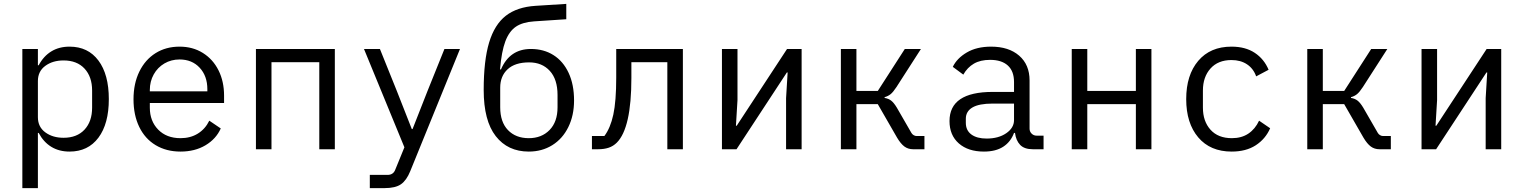

<svg xmlns="http://www.w3.org/2000/svg" viewBox="-20 -768 7840 988"><path d="M95 -516H175V-432H179Q204 -479 244 -503.5Q284 -528 338 -528Q433 -528 486.5 -456.5Q540 -385 540 -258Q540 -131 486.5 -59.5Q433 12 338 12Q284 12 244 -12.5Q204 -37 179 -84H175V200H95ZM454 -214V-302Q454 -373 415 -415Q376 -457 307 -457Q251 -457 213 -429Q175 -401 175 -351V-165Q175 -115 213 -87Q251 -59 307 -59Q376 -59 415 -101Q454 -143 454 -214Z M667 -257Q667 -338 697 -399.5Q727 -461 780.5 -494.5Q834 -528 904 -528Q972 -528 1024 -495.5Q1076 -463 1104.5 -406Q1133 -349 1133 -276V-238H751V-214Q751 -145 794 -101Q837 -57 909 -57Q960 -57 998 -80.5Q1036 -104 1057 -147L1116 -107Q1092 -53 1037.5 -20.5Q983 12 909 12Q836 12 781 -21Q726 -54 696.5 -115Q667 -176 667 -257ZM751 -305V-298H1047V-309Q1047 -377 1007.5 -419.5Q968 -462 904 -462Q861 -462 826 -441.5Q791 -421 771 -385Q751 -349 751 -305Z M1297 -516H1703V0H1623V-448H1377V0H1297Z M2267 -516H2347L2091 113Q2072 160 2043.5 180Q2015 200 1959 200H1883V132H1974Q2004 132 2014 105L2061 -10L1853 -516H1935L2022 -300L2099 -104H2103L2180 -300Z M2469 -305Q2469 -457 2497 -549.5Q2525 -642 2583 -687Q2641 -732 2736 -738L2894 -748V-669L2728 -658Q2669 -654 2634.5 -630.5Q2600 -607 2580.5 -555.5Q2561 -504 2553 -411H2558Q2603 -516 2712 -516Q2778 -516 2828 -484.5Q2878 -453 2906 -393Q2934 -333 2934 -251Q2934 -174 2904.5 -114Q2875 -54 2822 -21Q2769 12 2701 12Q2593 12 2531 -67.5Q2469 -147 2469 -305ZM2849 -216V-279Q2849 -360 2809 -403.5Q2769 -447 2703 -447Q2630 -447 2592 -411.5Q2554 -376 2554 -317V-216Q2554 -140 2594 -98.5Q2634 -57 2701 -57Q2767 -57 2808 -99Q2849 -141 2849 -216Z M3026 -68H3090Q3121 -109 3136 -178Q3151 -247 3151 -369V-516H3494V0H3414V-448H3229V-367Q3229 -109 3154 -34Q3136 -16 3112.5 -8Q3089 0 3057 0H3026Z M3695 -516H3775V-253L3767 -121H3771L4030 -516H4105V0H4025V-263L4033 -395H4029L3770 0H3695Z M4307 -516H4387V-300H4497L4636 -516H4719L4593 -320Q4576 -294 4563 -283.5Q4550 -273 4532 -268V-264Q4552 -261 4566 -250Q4580 -239 4595 -214L4670 -84Q4674 -77 4681.5 -72.5Q4689 -68 4697 -68H4737V0H4679Q4653 0 4634 -14Q4615 -28 4596 -60L4497 -232H4387V0H4307Z M5295 0Q5251 0 5229.5 -22.5Q5208 -45 5203 -84H5198Q5181 -38 5142.5 -13Q5104 12 5043 12Q4962 12 4914 -30Q4866 -72 4866 -145Q4866 -295 5088 -295H5198V-346Q5198 -402 5166 -431Q5134 -460 5075 -460Q5025 -460 4991.5 -440.5Q4958 -421 4937 -384L4883 -424Q4904 -468 4955 -498Q5006 -528 5080 -528Q5171 -528 5224.5 -481.5Q5278 -435 5278 -354V-106Q5278 -91 5288.5 -80.5Q5299 -70 5314 -70H5350V0ZM5198 -150V-235H5088Q5018 -235 4984 -215Q4950 -195 4950 -157V-136Q4950 -97 4978.5 -76Q5007 -55 5057 -55Q5118 -55 5158 -82.5Q5198 -110 5198 -150Z M5495 -516H5575V-300H5825V-516H5905V0H5825V-232H5575V0H5495Z M6084 -258Q6084 -382 6146 -455Q6208 -528 6317 -528Q6389 -528 6437 -496Q6485 -464 6508 -409L6444 -375Q6430 -415 6397 -437Q6364 -459 6317 -459Q6248 -459 6209 -415.5Q6170 -372 6170 -302V-214Q6170 -144 6209 -100.5Q6248 -57 6319 -57Q6369 -57 6404 -80.5Q6439 -104 6459 -147L6516 -108Q6492 -53 6442 -20.5Q6392 12 6318 12Q6208 12 6146 -61Q6084 -134 6084 -258Z M6707 -516H6787V-300H6897L7036 -516H7119L6993 -320Q6976 -294 6963 -283.5Q6950 -273 6932 -268V-264Q6952 -261 6966 -250Q6980 -239 6995 -214L7070 -84Q7074 -77 7081.5 -72.5Q7089 -68 7097 -68H7137V0H7079Q7053 0 7034 -14Q7015 -28 6996 -60L6897 -232H6787V0H6707Z M7295 -516H7375V-253L7367 -121H7371L7630 -516H7705V0H7625V-263L7633 -395H7629L7370 0H7295Z"/></svg>

Font: iA Writer Quattro V
Style: Regular
Weight: 400
Designer: Mike Abbink, Paul van der Laan, Pieter van Rosmalen, Oliver Reichenstein
Foundry: Information Architects Inc.
Version: Version 2.000